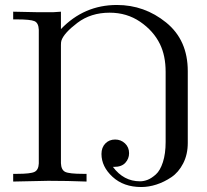

<svg xmlns="http://www.w3.org/2000/svg" viewBox="-20 -730 831 772"><path d="M33 0V-31H49Q103 -31 119 -39Q135 -47 136 -73V-610Q135 -638 118.5 -645Q102 -652 48 -652H33V-683L128 -681H195L225 -683V-613Q318 -710 450 -710Q561 -710 648 -639.5Q735 -569 735 -444V-155Q735 -109 716.5 -73Q698 -37 669 -17.5Q640 2 609 12Q578 22 548 22Q477 22 432.5 -19Q388 -60 388 -111Q388 -137 403.5 -153Q419 -169 443 -169Q466 -169 482.5 -153.5Q499 -138 499 -114Q499 -92 484 -75.5Q469 -59 439 -59H434Q477 -1 543 -1Q558 -1 573.5 -7Q589 -13 606.5 -28.5Q624 -44 635 -78Q646 -112 646 -159V-441Q646 -506 623 -553Q597 -606 543.5 -642.5Q490 -679 421 -679Q345 -679 291 -638Q237 -597 227 -567Q225 -561 225 -549V-74Q226 -47 242 -39Q258 -31 314 -31H328V0Q252 -3 174 -3Q159 -3 33 0Z"/></svg>

Font: CMU Serif
Style: Roman
Weight: 500
Version: Version 0.7.0